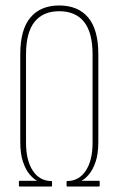

<svg xmlns="http://www.w3.org/2000/svg" viewBox="-20 -681 433 701"><path d="M52 0Q49 0 49 -4V-18Q49 -21 52 -21H114V-22Q102 -28 88 -44.5Q74 -61 64 -90Q54 -119 54 -163V-483Q54 -573 91 -617Q128 -661 196 -661Q265 -661 302 -617Q339 -573 339 -483V-163Q339 -119 329 -90Q319 -61 305 -44.5Q291 -28 279 -22V-21H341Q344 -21 344 -18V-4Q344 0 341 0H226Q223 0 223 -4V-16Q223 -20 225 -20Q268 -20 293 -57.5Q318 -95 318 -160V-482Q318 -562 287 -601Q256 -640 196 -640Q137 -640 106 -601Q75 -562 75 -482V-160Q75 -95 100 -57.5Q125 -20 168 -20Q170 -20 170 -16V-4Q170 0 167 0Z"/></svg>

Font: Sofia Sans Extra Condensed Thin
Style: Regular
Weight: 250
Version: Version 4.100